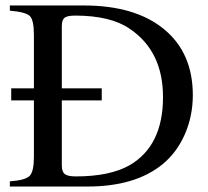

<svg xmlns="http://www.w3.org/2000/svg" viewBox="-20 -682 762 702"><path d="M16 -662H286Q474 -662 579.5 -575.5Q685 -489 685 -334Q685 -258 656 -191.5Q627 -125 575 -82Q475 0 300 0H16V-19Q73 -23 88.5 -39Q104 -55 104 -109V-315H21V-359H104V-553Q104 -608 89.5 -623Q75 -638 16 -643ZM206 -315V-78Q206 -54 217 -45.5Q228 -37 257 -37Q382 -37 454 -78Q576 -149 576 -327Q576 -495 454 -577Q384 -625 255 -625Q226 -625 216 -617Q206 -609 206 -586V-359H352V-315Z"/></svg>

Font: STIX Math
Style: Regular
Weight: 400
Designer: MicroPress Inc., with final additions and corrections provided by Coen Hoffman, Elsevier (retired)
Version: Version 1.1.1